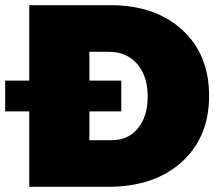

<svg xmlns="http://www.w3.org/2000/svg" viewBox="-20 -721 842 741"><path d="M406 -701Q579 -701 683 -606Q787 -511 787 -351Q787 -191 681 -95.5Q575 0 397 0H93V-291H0V-410H93V-701ZM412 -180Q475 -180 512.5 -226Q550 -272 550 -349Q550 -427 509.5 -474Q469 -521 401 -521H325V-410H448V-291H325V-180Z"/></svg>

Font: MontserratBlack
Style: Regular
Weight: 900
Designer: Julieta Ulanovsky
Foundry: Julieta Ulanovsky
Version: Version 4.000